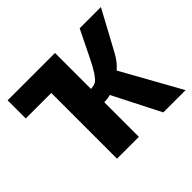

<svg xmlns="http://www.w3.org/2000/svg" viewBox="-127 -691 855 855"><g transform="rotate(-45 300.5 -264.0)"><path d="M168.9 -414.1H8.3V-528.3H306.6V-301.8Q330.1 -302.7 341.6 -311.8Q353 -320.8 366.7 -341.6Q380.4 -362.3 400.4 -402.8L461.9 -528.3H595.7L495.1 -342.3Q473.6 -302.2 445.3 -278.8L600.6 0H460.4L346.7 -223.6Q331.5 -218.3 306.6 -218.3V0H168.9Z"/></g></svg>

Font: Liberation Mono
Style: Bold
Weight: 700
Monospace: yes
Designer: Steve Matteson
Foundry: Ascender Corporation
Version: Version 2.1.5